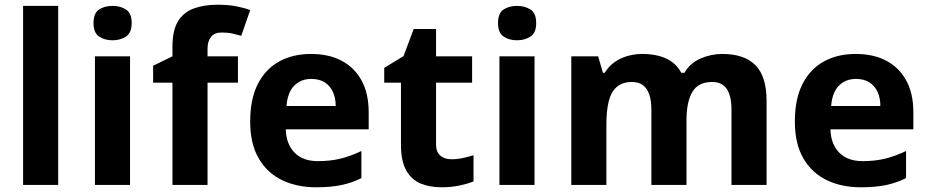

<svg xmlns="http://www.w3.org/2000/svg" viewBox="-20 -785 3940 815"><path d="M227 0H78V-760H227Z M532 -546V0H383V-546ZM458 -760Q491 -760 515 -744.5Q539 -729 539 -686.8Q539 -646 515 -630Q491 -614 458 -614Q423.7 -614 400.4 -630Q377 -646 377 -686.8Q377 -729 400.4 -744.5Q423.7 -760 458 -760Z M990 -434H861V0H712V-434H630V-506L712 -546V-586Q712 -656 735.5 -694.5Q759 -733 802.5 -749Q846 -765 905 -765Q949 -765 984.5 -758Q1020 -751 1042 -742L1004 -633Q987 -638 967 -642.5Q947 -647 921 -647Q890 -647 875.5 -628Q861 -609 861 -580V-546H990Z M1300 -556Q1376 -556 1430.5 -527Q1485 -498 1515 -443Q1545 -388 1545 -308V-236H1193Q1195 -173 1230.5 -137Q1266 -101 1329 -101Q1382 -101 1425 -111.5Q1468 -122 1514 -144V-29Q1474 -9 1429.5 0.5Q1385 10 1322 10Q1240 10 1177 -20.5Q1114 -51 1078 -113Q1042 -175 1042 -269Q1042 -365 1074.5 -428.5Q1107 -492 1165 -524Q1223 -556 1300 -556ZM1301 -450Q1258 -450 1229.5 -422Q1201 -394 1196 -335H1405Q1405 -368 1393.5 -394Q1382 -420 1359 -435Q1336 -450 1301 -450Z M1896 -109Q1921 -109 1944 -114Q1967 -119 1990 -126V-15Q1966 -5 1930.5 2.5Q1895 10 1853 10Q1804 10 1765.5 -6Q1727 -22 1704.5 -61.5Q1682 -101 1682 -171V-434H1611V-497L1693 -547L1736 -662H1831V-546H1984V-434H1831V-171Q1831 -140 1849 -124.5Q1867 -109 1896 -109Z M2249 -546V0H2100V-546ZM2175 -760Q2208 -760 2232 -744.5Q2256 -729 2256 -686.8Q2256 -646 2232 -630Q2208 -614 2175 -614Q2140.7 -614 2117.4 -630Q2094 -646 2094 -686.8Q2094 -729 2117.4 -744.5Q2140.7 -760 2175 -760Z M3046 -556Q3139 -556 3186.5 -508.5Q3234 -461 3234 -356V0H3085V-319.4Q3085 -377.7 3065 -407.4Q3045 -437 3002.8 -437Q2944 -437 2919 -395Q2894 -353 2894 -273.5V0H2745V-319.1Q2745 -358 2736 -384Q2727 -410 2709 -423.5Q2691 -437 2662.5 -437Q2622 -437 2598 -416Q2574 -395 2564 -355.2Q2554 -315.4 2554 -257.2V0H2405V-546H2519L2539.2 -476H2547Q2564 -504 2589 -521.5Q2613.9 -539 2644.5 -547.5Q2675 -556 2706 -556Q2766 -556 2808 -536.5Q2850 -517 2872 -476H2885Q2910 -518 2954.5 -537Q2999 -556 3046 -556Z M3612 -556Q3688 -556 3742.5 -527Q3797 -498 3827 -443Q3857 -388 3857 -308V-236H3505Q3507 -173 3542.5 -137Q3578 -101 3641 -101Q3694 -101 3737 -111.5Q3780 -122 3826 -144V-29Q3786 -9 3741.5 0.5Q3697 10 3634 10Q3552 10 3489 -20.5Q3426 -51 3390 -113Q3354 -175 3354 -269Q3354 -365 3386.5 -428.5Q3419 -492 3477 -524Q3535 -556 3612 -556ZM3613 -450Q3570 -450 3541.5 -422Q3513 -394 3508 -335H3717Q3717 -368 3705.5 -394Q3694 -420 3671 -435Q3648 -450 3613 -450Z"/></svg>

Font: Noto Sans Gurmukhi
Style: Regular
Weight: 400
Designer: Jelle Bosma - Monotype Design Team
Foundry: Monotype Imaging Inc.
Version: Version 2.003